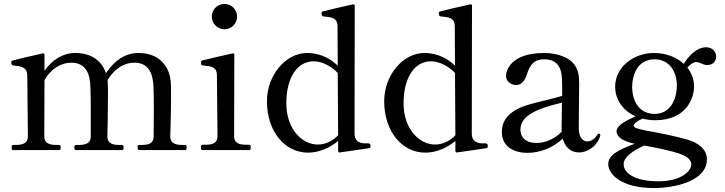

<svg xmlns="http://www.w3.org/2000/svg" viewBox="-20 -759 3666 971"><path d="M904 -26C874 -26 841 -30 841 -70C841 -70 845 -183 845 -268C845 -296 845 -321 844 -339C840 -415 793 -491 680 -491C612 -491 558 -452 516 -389C497 -445 449 -491 361 -491C298 -491 245 -457 205 -401V-482C205 -487 202 -490 196 -489C164 -482 55 -457 42 -452C38 -451 37 -448 37 -444C37 -439 37 -429 46 -428C87 -424 117 -421 118 -376L121 -70C121 -30 88 -26 58 -26H46C40 -26 39 -21 39 -13C39 -5 40 0 46 0H279C285 0 287 -5 287 -13C287 -21 285 -26 279 -26H267C237 -26 204 -30 204 -70L205 -354C239 -413 290 -442 340 -442C416 -442 435 -383 437 -323C438 -302 439 -255 439 -209V-70C439 -30 407 -26 377 -26H364C358 -26 356 -21 356 -13C356 -5 358 0 364 0H598C603 0 605 -5 605 -13C605 -21 603 -26 598 -26H585C555 -26 523 -30 523 -70C523 -70 526 -183 526 -268C526 -296 526 -321 525 -339C525 -344 524 -349 524 -354C559 -413 610 -442 659 -442C735 -442 753 -383 756 -323C757 -302 758 -258 758 -213C758 -144 757 -70 757 -70C757 -30 726 -26 695 -26H683C677 -26 676 -21 676 -13C676 -5 677 0 683 0H917C923 0 924 -5 924 -13C924 -21 923 -26 917 -26Z M1115 -611C1151 -611 1179 -640 1179 -675C1179 -711 1151 -739 1115 -739C1080 -739 1051 -711 1051 -675C1051 -640 1080 -611 1115 -611ZM1241 0C1246 0 1248 -5 1248 -14C1248 -22 1246 -27 1241 -27H1228C1198 -27 1164 -30 1164 -71L1165 -482C1165 -487 1162 -490 1156 -489C1124 -482 1015 -457 1002 -453C997 -451 997 -448 997 -441C997 -434 997 -429 1006 -428C1047 -424 1077 -422 1077 -377L1080 -71C1080 -30 1047 -27 1016 -27H1004C998 -27 996 -22 996 -14C996 -5 998 0 1004 0Z M1842 -34H1824C1791 -35 1773 -52 1773 -82L1774 -730C1774 -735 1771 -738 1765 -737C1723 -728 1621 -704 1612 -701C1607 -699 1606 -697 1606 -692C1606 -686 1607 -676 1616 -676C1657 -672 1687 -670 1687 -624L1688 -427C1657 -457 1606 -491 1533 -491C1425 -491 1330 -379 1330 -247C1330 -92 1422 13 1538 13C1596 13 1650 -13 1690 -46V4C1690 9 1693 13 1698 12C1738 6 1821 -5 1843 -9C1847 -10 1850 -10 1852 -13C1854 -15 1854 -17 1854 -20C1854 -25 1854 -34 1842 -34ZM1587 -28C1511 -28 1428 -102 1428 -237C1428 -367 1484 -449 1566 -449C1609 -449 1656 -424 1688 -390L1690 -75C1661 -44 1623 -28 1587 -28Z M2435 -34H2417C2384 -35 2366 -52 2366 -82L2367 -730C2367 -735 2364 -738 2358 -737C2316 -728 2214 -704 2205 -701C2200 -699 2199 -697 2199 -692C2199 -686 2200 -676 2209 -676C2250 -672 2280 -670 2280 -624L2281 -427C2250 -457 2199 -491 2126 -491C2018 -491 1923 -379 1923 -247C1923 -92 2015 13 2131 13C2189 13 2243 -13 2283 -46V4C2283 9 2286 13 2291 12C2331 6 2414 -5 2436 -9C2440 -10 2443 -10 2445 -13C2447 -15 2447 -17 2447 -20C2447 -25 2447 -34 2435 -34ZM2180 -28C2104 -28 2021 -102 2021 -237C2021 -367 2077 -449 2159 -449C2202 -449 2249 -424 2281 -390L2283 -75C2254 -44 2216 -28 2180 -28Z M3008 -83C3006 -83 3004 -83 3001 -78C2986 -53 2966 -44 2950 -44C2940 -44 2907 -48 2907 -113C2907 -183 2909 -289 2909 -337C2909 -376 2905 -406 2882 -436C2858 -467 2801 -491 2732 -491C2558 -491 2539 -397 2539 -375C2539 -346 2566 -329 2590 -329C2615 -329 2634 -348 2645 -384C2662 -437 2685 -459 2730 -459C2761 -459 2785 -451 2799 -433C2819 -409 2823 -383 2823 -317V-274C2735 -248 2643 -234 2591 -205C2541 -176 2518 -141 2518 -90C2518 -25 2569 14 2648 14C2708 14 2776 -10 2826 -58C2837 -18 2863 12 2909 12C2943 12 2994 -10 3015 -70C3016 -73 3016 -75 3016 -76C3016 -80 3013 -83 3008 -83ZM2694 -36C2634 -36 2612 -69 2612 -102C2612 -173 2689 -208 2822 -240C2821 -188 2820 -134 2820 -111C2820 -105 2820 -99 2821 -93C2784 -55 2736 -36 2694 -36Z M3551 -520C3503 -520 3461 -474 3438 -436C3401 -470 3348 -491 3287 -491C3183 -491 3091 -419 3091 -321C3091 -256 3130 -199 3194 -171C3143 -148 3098 -124 3098 -94C3098 -69 3127 -45 3190 -32C3111 -2 3056 23 3056 71C3056 119 3117 192 3287 192C3397 192 3555 155 3555 47C3555 -8 3506 -39 3453 -54C3398 -70 3298 -90 3251 -98C3198 -108 3185 -114 3185 -124C3185 -133 3202 -148 3230 -159C3250 -154 3271 -151 3294 -151C3450 -151 3490 -262 3490 -321C3490 -357 3478 -390 3456 -417C3468 -431 3486 -445 3500 -445C3522 -445 3534 -430 3556 -430C3589 -430 3602 -453 3602 -474C3602 -493 3586 -520 3551 -520ZM3291 -183C3208 -183 3177 -254 3177 -320C3177 -376 3202 -459 3290 -459C3372 -459 3403 -388 3403 -327C3403 -260 3372 -183 3291 -183ZM3476 72C3476 107 3424 158 3308 158C3212 158 3134 127 3134 71C3134 32 3191 -2 3238 -23C3301 -12 3375 4 3413 17C3450 29 3476 47 3476 72Z"/></svg>

Font: Shippori Mincho OTF Medium
Style: Regular
Weight: 500
Designer: FONTDASU
Foundry: FONTDASU / Google Inc. / but / Adobe
Version: Version 3.300;hotconv 1.0.109;makeotfexe 2.5.65596